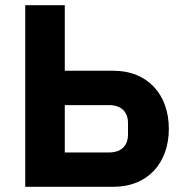

<svg xmlns="http://www.w3.org/2000/svg" viewBox="-20 -718 702 738"><path d="M77 -698V0H417C547 0 629 -91 629 -223C629 -355 547 -446 417 -446H229V-698ZM399 -132H229V-314H399C444 -314 472 -290 472 -245V-201C472 -156 444 -132 399 -132Z"/></svg>

Font: Braiins Sans
Style: Bold
Weight: 700
Designer: Mike Abbink, Paul van der Laan, Pieter van Rosmalen, Jiri Chlebus, Lubos Buracinsky
Foundry: Bold Monday, Sudetype
Version: Version 1.000;hotconv 1.0.109;makeotfexe 2.5.65596